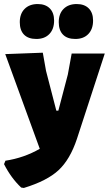

<svg xmlns="http://www.w3.org/2000/svg" viewBox="-38 -737 539 951"><path d="M149 -717Q187 -717 208.5 -695.5Q230 -674 230 -635Q230 -593 206.5 -568.5Q183 -544 142 -544Q102 -544 81 -565.5Q60 -587 60 -627Q60 -669 84 -693Q108 -717 149 -717ZM342 -717Q380 -717 401.5 -695.5Q423 -674 423 -635Q423 -593 399.5 -568.5Q376 -544 335 -544Q295 -544 274 -565.5Q253 -587 253 -627Q253 -669 277 -693Q301 -717 342 -717ZM174 -476 190 -386 241 -189H251L298 -368L317 -472H481L343 -49Q309 53 252 106Q195 159 80 194L67 192Q17 145 -18 76L-11 59Q81 45 159 0L-12 -469Z"/></svg>

Font: Alegreya Sans SC Black
Style: Regular
Weight: 900
Designer: Juan Pablo del Peral
Foundry: Huerta Tipografica
Version: Version 2.007